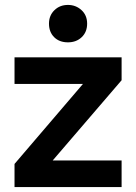

<svg xmlns="http://www.w3.org/2000/svg" viewBox="-20 -760 553 780"><path d="M39 0V-94L317 -419H39V-527H474V-434L194 -108H474V0ZM256 -588Q221 -588 200 -609Q179 -630 179 -664Q179 -697 201 -718.5Q223 -740 256 -740Q288 -740 311 -719Q334 -698 334 -664Q334 -630 312 -609Q290 -588 256 -588Z"/></svg>

Font: Onest SemiBold
Style: Regular
Weight: 600
Designer: Dmitri Voloshin, Andrey Kudryavtsev
Foundry: Dmitri Voloshin, Andrey Kudryavtsev
Version: Version 1.000;gftools[0.9.33]